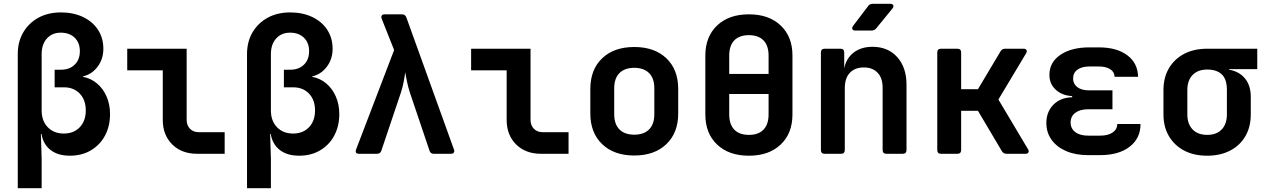

<svg xmlns="http://www.w3.org/2000/svg" viewBox="-20 -805 6640 1005"><path d="M73 180V-522Q73 -587 102 -636Q131 -685 181.5 -712.5Q232 -740 299 -740Q364 -740 414.5 -716Q465 -692 493 -649Q521 -606 521 -550Q521 -496 491 -456Q461 -416 414 -405V-403Q456 -395 488 -368Q520 -341 538 -299.5Q556 -258 556 -208Q556 -145 530 -96Q504 -47 456.5 -18.5Q409 10 346 10Q283 10 244.5 -20Q206 -50 197 -104H194L198 26V180ZM314 -106Q366 -106 397.5 -139Q429 -172 429 -227Q429 -282 397.5 -315Q366 -348 314 -348H266V-440H298Q344 -440 371 -466.5Q398 -493 398 -537Q398 -581 371 -607.5Q344 -634 298 -634Q253 -634 225.5 -603.5Q198 -573 198 -522V-227Q198 -172 230 -139Q262 -106 314 -106Z M1012 0Q931 0 881.5 -49Q832 -98 832 -178V-437H646V-550H957V-178Q957 -149 974.5 -131Q992 -113 1021 -113H1156V0Z M1273 180V-522Q1273 -587 1302 -636Q1331 -685 1381.5 -712.5Q1432 -740 1499 -740Q1564 -740 1614.5 -716Q1665 -692 1693 -649Q1721 -606 1721 -550Q1721 -496 1691 -456Q1661 -416 1614 -405V-403Q1656 -395 1688 -368Q1720 -341 1738 -299.5Q1756 -258 1756 -208Q1756 -145 1730 -96Q1704 -47 1656.5 -18.5Q1609 10 1546 10Q1483 10 1444.5 -20Q1406 -50 1397 -104H1394L1398 26V180ZM1514 -106Q1566 -106 1597.5 -139Q1629 -172 1629 -227Q1629 -282 1597.5 -315Q1566 -348 1514 -348H1466V-440H1498Q1544 -440 1571 -466.5Q1598 -493 1598 -537Q1598 -581 1571 -607.5Q1544 -634 1498 -634Q1453 -634 1425.5 -603.5Q1398 -573 1398 -522V-227Q1398 -172 1430 -139Q1462 -106 1514 -106Z M1860 0Q1836 0 1844 -23L2043 -543L1978 -707Q1974 -718 1978.5 -724Q1983 -730 1994 -730H2084Q2101 -730 2107 -714L2356 -23Q2360 -13 2355.5 -6.5Q2351 0 2340 0H2250Q2233 0 2228 -17L2125 -322Q2116 -350 2110 -379.5Q2104 -409 2101 -427Q2099 -409 2093.5 -379.5Q2088 -350 2079 -322L1976 -16Q1971 0 1953 0Z M2812 0Q2731 0 2681.5 -49Q2632 -98 2632 -178V-437H2446V-550H2757V-178Q2757 -149 2774.5 -131Q2792 -113 2821 -113H2956V0Z M3300 9Q3194 9 3132 -50.5Q3070 -110 3070 -211V-339Q3070 -441 3132 -500Q3194 -559 3300 -559Q3406 -559 3468 -500Q3530 -441 3530 -339V-211Q3530 -110 3468 -50.5Q3406 9 3300 9ZM3300 -100Q3350 -100 3377.5 -127.5Q3405 -155 3405 -207V-343Q3405 -395 3377.5 -422.5Q3350 -450 3300 -450Q3250 -450 3222.5 -422.5Q3195 -395 3195 -343V-207Q3195 -155 3222.5 -127.5Q3250 -100 3300 -100Z M3900 10Q3795 10 3733.5 -48.5Q3672 -107 3672 -206V-514Q3672 -613 3733.5 -671.5Q3795 -730 3900 -730Q4005 -730 4066.5 -671.5Q4128 -613 4128 -515V-206Q4128 -107 4066.5 -48.5Q4005 10 3900 10ZM3797 -418H4003V-514Q4003 -566 3976.5 -593.5Q3950 -621 3900 -621Q3850 -621 3823.5 -593.5Q3797 -566 3797 -514ZM3900 -99Q3950 -99 3976.5 -126.5Q4003 -154 4003 -206V-313H3797V-206Q3797 -154 3823.5 -126.5Q3850 -99 3900 -99Z M4297 0Q4277 0 4277 -20V-530Q4277 -550 4297 -550H4379Q4399 -550 4399 -530V-447Q4409 -499 4448 -529.5Q4487 -560 4547 -560Q4628 -560 4676.5 -506Q4725 -452 4725 -361V-20Q4725 0 4705 0H4620Q4600 0 4600 -20V-346Q4600 -397 4573.5 -424.5Q4547 -452 4502 -452Q4455 -452 4428.5 -424Q4402 -396 4402 -344V-20Q4402 0 4382 0ZM4458 -645Q4446 -645 4442 -652Q4438 -659 4445 -669L4524 -773Q4532 -785 4548 -785H4639Q4652 -785 4655.5 -778Q4659 -771 4651 -760L4566 -656Q4557 -645 4541 -645Z M4906 0Q4886 0 4886 -20V-530Q4886 -550 4906 -550H4991Q5011 -550 5011 -530V-338H5099L5217 -536Q5225 -550 5241 -550H5338Q5349 -550 5353 -543Q5357 -536 5351 -526L5206 -284L5361 -24Q5367 -14 5363 -7Q5359 0 5348 0H5249Q5232 0 5224 -14L5099 -225H5011V-20Q5011 0 4991 0Z M5739 7H5675Q5610 7 5561 -14Q5512 -35 5484.5 -73Q5457 -111 5457 -161Q5457 -219 5493.5 -256.5Q5530 -294 5592 -296V-302Q5539 -305 5506 -335.5Q5473 -366 5473 -413Q5473 -479 5530.5 -518Q5588 -557 5682 -557H5732Q5826 -557 5881 -515.5Q5936 -474 5937 -403H5814Q5814 -428 5791.5 -442.5Q5769 -457 5732 -457H5682Q5643 -457 5620 -440.5Q5597 -424 5597 -394Q5597 -366 5619 -349Q5641 -332 5680 -332H5803V-233H5675Q5633 -233 5608.5 -214.5Q5584 -196 5584 -164Q5584 -132 5608.5 -113.5Q5633 -95 5675 -95H5739Q5780 -95 5804 -111.5Q5828 -128 5828 -156H5950Q5950 -81 5893 -37Q5836 7 5739 7Z M6299 10Q6229 10 6178 -17Q6127 -44 6098.5 -92.5Q6070 -141 6070 -206V-334Q6070 -399 6098.5 -447.5Q6127 -496 6178 -523Q6229 -550 6299 -550H6561V-443H6414V-440Q6467 -431 6497 -394Q6527 -357 6527 -299V-206Q6527 -141 6499 -92.5Q6471 -44 6419.5 -17Q6368 10 6299 10ZM6299 -99Q6348 -99 6375 -127.5Q6402 -156 6402 -206V-334Q6402 -391 6375 -416Q6348 -441 6299 -441Q6250 -441 6222.5 -412.5Q6195 -384 6195 -334V-206Q6195 -156 6222.5 -127.5Q6250 -99 6299 -99Z"/></svg>

Font: Pitagon Sans Mono
Style: Bold
Weight: 700
Monospace: yes
Designer: Travis Tran
Foundry: Pitagon
Version: Version 1.001; ttfautohint (v1.8.4.7-5d5b);gftools[0.9.26]